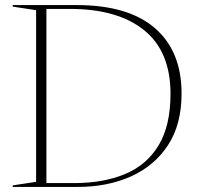

<svg xmlns="http://www.w3.org/2000/svg" viewBox="-20 -735 784 755"><path d="M30 0V-6L122 -20V-695L30 -709V-715H282Q484 -715 589 -624.5Q694 -534 694 -367Q694 -245.5 640.5 -164Q587 -82.5 494.8 -41.2Q402.5 0 286.5 0ZM650.5 -366Q650.5 -532.5 546.8 -616.2Q443 -700 254.5 -700H162.5V-15H270.5Q387 -15 472.2 -50.8Q557.5 -86.5 604 -164Q650.5 -241.5 650.5 -366Z"/></svg>

Font: Newsreader 72pt ExtraLight
Style: Regular
Weight: 275
Designer: Hugues Gentile
Foundry: Production Type
Version: Version 1.003; ttfautohint (v1.8.3)